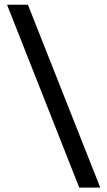

<svg xmlns="http://www.w3.org/2000/svg" viewBox="-20 -692 465 832"><path d="M414.5 121H323.5L10.5 -671.5H101Z"/></svg>

Font: Anek Odia Medium
Style: Regular
Weight: 500
Designer: Yesha Goshar & Mahesh Sahu (Odia), Yesha Goshar (Latin)
Foundry: Ek Type
Version: Version 1.003